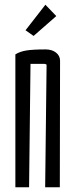

<svg xmlns="http://www.w3.org/2000/svg" viewBox="-20 -792 319 812"><path d="M45 -562Q64 -574 91.5 -578.5Q119 -583 173 -583Q200 -583 217 -569.5Q234 -556 234 -535L233 0H171L177 -516Q177 -519 175.5 -520Q174 -521 168 -522H109L103 0H45ZM88 -664 172 -772 218 -724 122 -640Z"/></svg>

Font: Bahianita
Style: Regular
Weight: 400
Designer: Pablo Cosgaya & Dani Raskovsky
Foundry: Pablo Cosgaya & Dani Raskovsky
Version: Version 1.008